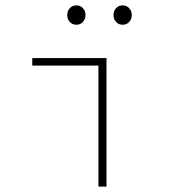

<svg xmlns="http://www.w3.org/2000/svg" viewBox="-20 -694 640 714"><path d="M346 0V-450H100V-478H376V0ZM264 -602Q249 -602 239.5 -612.5Q230 -623 230 -638Q230 -653 239.5 -663.5Q249 -674 264 -674Q279 -674 288.5 -663.5Q298 -653 298 -638Q298 -623 288.5 -612.5Q279 -602 264 -602ZM436 -602Q421 -602 411.5 -612.5Q402 -623 402 -638Q402 -653 411.5 -663.5Q421 -674 436 -674Q451 -674 460.5 -663.5Q470 -653 470 -638Q470 -623 460.5 -612.5Q451 -602 436 -602Z"/></svg>

Font: Source Code Pro ExtraLight
Style: Regular
Weight: 200
Monospace: yes
Designer: Paul D. Hunt, Teo Tuominen
Foundry: Adobe
Version: Version 1.026;hotconv 1.1.0;makeotfexe 2.6.0